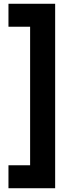

<svg xmlns="http://www.w3.org/2000/svg" viewBox="-20 -797 426 1020"><path d="M25 -655H140V81H25V203H273V-777H25Z"/></svg>

Font: UULA Sans
Style: Bold
Weight: 700
Designer: Mohamed Gaber, Laura Garcia Mut
Foundry: Kief Type Foundry
Version: Version 3.006;hotconv 1.0.109;makeotfexe 2.5.65596